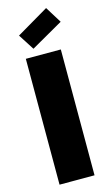

<svg xmlns="http://www.w3.org/2000/svg" viewBox="-141 -990 590 1039"><g transform="rotate(-15 154.0 -471.0)"><path d="M56 -705H252V0H56ZM290 -850 110 -747 53 -836 233 -942Z"/></g></svg>

Font: SVN-Poppins ExtraBold
Style: Regular
Weight: 800
Designer: Ninad Kale (Devanagari), Jonny Pinhorn (Latin)
Foundry: Indian Type Foundry
Version: Version 3.002 2017; ttfautohint (v1.8.3)